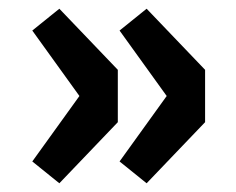

<svg xmlns="http://www.w3.org/2000/svg" viewBox="-20 -472 540 440"><path d="M116 -52 54 -102 162 -252 54 -402 116 -452 250 -312V-192ZM316 -52 254 -102 362 -252 254 -402 316 -452 450 -312V-192Z"/></svg>

Font: Assistant ExtraLight ExtraBold
Style: Regular
Weight: 800
Version: Version 3.000